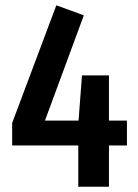

<svg xmlns="http://www.w3.org/2000/svg" viewBox="-20 -706 520 726"><path d="M460 -250H392V-421H290L277 -250H150L297 -648L193 -686L26 -241V-156H276V0H392V-156H460Z"/></svg>

Font: Fira Sans Condensed Medium
Style: Regular
Weight: 500
Width: 3
Designer: Carrois Corporate & Edenspiekermann AG
Foundry: Carrois Corporate GbR & Edenspiekermann AG
Version: Version 4.202;PS 004.202;hotconv 1.0.88;makeotf.lib2.5.64775